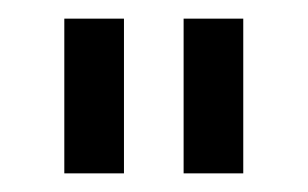

<svg xmlns="http://www.w3.org/2000/svg" viewBox="-20 -636 330 206"><path d="M113 -616V-450H49V-616ZM241 -616V-450H177V-616Z"/></svg>

Font: Aubrey
Style: Regular
Weight: 400
Designer: Gayaneh Bagdasaryan
Foundry: Cyreal.org
Version: Version 1.102; ttfautohint (v1.8.3)